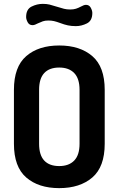

<svg xmlns="http://www.w3.org/2000/svg" viewBox="-20 -966 612 992"><path d="M52 -223V-502Q52 -621 115.5 -676Q179 -731 286 -731Q393 -731 457 -676Q521 -621 521 -502V-223Q521 -104 457 -49Q393 6 286 6Q179 6 115.5 -49Q52 -104 52 -223ZM286 -617Q235 -617 208.5 -588.5Q182 -560 182 -502V-223Q182 -165 208.5 -136.5Q235 -108 286 -108Q336 -108 363.5 -136.5Q391 -165 391 -223V-502Q391 -560 363.5 -588.5Q336 -617 286 -617ZM175 -845Q168 -841 161 -838.5Q154 -836 148 -836Q131 -836 123 -851Q115 -866 115 -878Q115 -918 143 -932Q171 -946 201 -946Q221 -946 235.5 -942.5Q250 -939 275 -931Q297 -924 311 -920.5Q325 -917 343 -917Q360 -917 372.5 -921Q385 -925 398 -932Q414 -941 424 -941Q441 -941 449 -926Q457 -911 457 -899Q457 -859 429 -845Q401 -831 372 -831Q349 -831 330.5 -835Q312 -839 291 -847Q272 -854 259 -857Q246 -860 230 -860Q213 -860 201.5 -856Q190 -852 175 -845Z"/></svg>

Font: Dosis
Style: Regular
Weight: 400
Designer: Edgar Tolentino, Pablo Impallari, Igino Marini
Foundry: Edgar Tolentino, Pablo Impallari, Igino Marini
Version: Version 1.007;Glyphs 3.1.1 (3134)